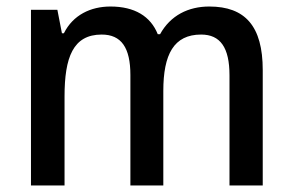

<svg xmlns="http://www.w3.org/2000/svg" viewBox="-20 -569 898 589"><path d="M622 -549C558 -549 503 -522 471 -464H464C442 -519 393 -549 319 -549C258 -549 204 -523 176 -467H170L156 -539H75V0H178V-273C178 -393 204 -463 292 -463C352 -463 380 -423 380 -339V0H481V-290C481 -402 513 -463 597 -463C656 -463 684 -423 684 -338V0H786V-354C786 -489 732 -549 622 -549Z"/></svg>

Font: Noto Sans Myanmar SemiCondensed Medium
Style: Regular
Weight: 500
Width: 4
Designer: Monotype Design Team
Foundry: Monotype Imaging Inc.
Version: Version 2.107